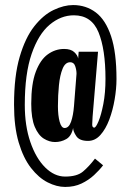

<svg xmlns="http://www.w3.org/2000/svg" viewBox="-20 -728 522 759"><path d="M237.5 11Q204 11 168.5 -7Q133 -25 102.8 -63.8Q72.5 -102.5 54 -164.5Q35.5 -226.5 35.5 -314.5Q35.5 -427.5 57.8 -503.2Q80 -579 115.5 -624Q151 -669 191.8 -688.5Q232.5 -708 269 -708Q320 -708 358.8 -678.8Q397.5 -649.5 419 -585.2Q440.5 -521 440.5 -415.5Q440.5 -377.5 433.2 -335Q426 -292.5 412 -255.2Q398 -218 377 -194.5Q356 -171 328 -171Q294 -171 281.5 -190Q269 -209 269 -222Q262.5 -190 242 -178.2Q221.5 -166.5 197.5 -166.5Q175 -166.5 153.2 -180Q131.5 -193.5 117.5 -226.5Q103.5 -259.5 103.5 -318Q103.5 -397 121.5 -444.5Q139.5 -492 169 -513.2Q198.5 -534.5 233.5 -534.5Q260 -534.5 273.5 -522Q287 -509.5 289 -496.5L291 -523.5H367.5L346 -266.5Q344.5 -245 344.5 -236Q344.5 -223.5 352.5 -223.5Q359 -223.5 369.5 -248.5Q380 -273.5 388.5 -317Q397 -360.5 397 -416.5Q397 -533 369.5 -600.2Q342 -667.5 272 -667.5Q220.5 -667.5 176.2 -630.2Q132 -593 105 -514.8Q78 -436.5 78 -313.5Q78 -230.5 100 -166.5Q122 -102.5 158.5 -66.2Q195 -30 237.5 -30Q284.5 -30 308 -49.8Q331.5 -69.5 355.5 -101L387.5 -74.5Q373 -55.5 351.8 -35.8Q330.5 -16 302.2 -2.5Q274 11 237.5 11ZM235.5 -222Q252 -222 260.8 -246.5Q269.5 -271 272.5 -309L282.5 -436.5Q282.5 -451.5 277.2 -466.8Q272 -482 257.5 -482Q238 -482 227.5 -456.5Q217 -431 213 -391.2Q209 -351.5 209 -308Q209 -271.5 215.8 -246.8Q222.5 -222 235.5 -222Z"/></svg>

Font: Imbue 10pt Black
Style: Regular
Weight: 900
Designer: Tyler Finck
Foundry: Etcetera Type Company
Version: Version 1.102; ttfautohint (v1.8.3)